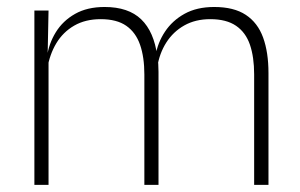

<svg xmlns="http://www.w3.org/2000/svg" viewBox="-20 -516 838 536"><path d="M729.5 0H689.5V-308.5Q689.5 -356.5 677.8 -391Q666 -425.5 639 -444Q612 -462.5 567 -462.5Q525.5 -462.5 494.5 -445Q463.5 -427.5 444.2 -397.2Q425 -367 419 -328.5L407.5 -361.5H414.5Q420 -396.5 440.5 -427.5Q461 -458.5 495.2 -477.5Q529.5 -496.5 578 -496.5Q633 -496.5 666.2 -474.5Q699.5 -452.5 714.5 -411.2Q729.5 -370 729.5 -312ZM115.5 0H76V-486.5H115.5L113 -362L115.5 -360.5ZM422.5 0H383V-308Q383 -356.5 371 -391Q359 -425.5 332.5 -444Q306 -462.5 261 -462.5Q218.5 -462.5 187.2 -444.5Q156 -426.5 137.2 -395.2Q118.5 -364 112 -324L100 -356H111Q116 -394 135.8 -426Q155.5 -458 189.5 -477.2Q223.5 -496.5 272 -496.5Q338.5 -496.5 374.2 -462Q410 -427.5 419 -359.5Q421 -348.5 421.8 -337.5Q422.5 -326.5 422.5 -315Z"/></svg>

Font: Anek Malayalam ExtraLight
Style: Regular
Weight: 250
Version: Version 1.003